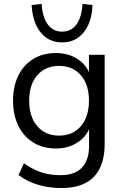

<svg xmlns="http://www.w3.org/2000/svg" viewBox="-20 -764 626 973"><path d="M291.4 188.9Q227.7 188.9 172.4 172.4Q117.1 155.8 73.7 122.8L101.2 63.9Q131.4 84.5 160.8 98.1Q190.2 111.6 221.4 117.6Q252.6 123.6 287.2 123.6Q358.5 123.6 394.9 85.8Q431.3 48 431.3 -23.9V-136.7H440.8Q426.4 -78.8 377.5 -45.2Q328.7 -11.5 264 -11.5Q197.4 -11.5 148.4 -42Q99.4 -72.5 72.7 -127.2Q46 -181.9 46 -253.9Q46 -326.3 72.7 -380.6Q99.4 -434.8 148.4 -465.1Q197.4 -495.3 264 -495.3Q329.7 -495.3 378 -461.6Q426.4 -427.9 440.4 -370.5H430.8V-486.3H510.4V-34.7Q510.4 39 485.6 89.1Q460.7 139.1 412.1 164Q363.5 188.9 291.4 188.9ZM279.4 -76.8Q349.1 -76.8 390 -124.7Q430.8 -172.7 430.8 -253.9Q430.8 -335.1 390 -382.5Q349.1 -430 279.4 -430Q209.7 -430 168.8 -382.5Q127.9 -335.1 127.9 -253.9Q127.9 -172.7 168.8 -124.7Q209.7 -76.8 279.4 -76.8ZM294.6 -548.9Q250.3 -548.9 216.2 -571.8Q182.1 -594.8 162.7 -637.5Q143.3 -680.2 140.2 -738.7L191.1 -744.1Q195.1 -676.7 222 -640.2Q248.9 -603.7 294.6 -603.7Q340.8 -603.7 367.4 -640.2Q394.1 -676.7 398.1 -744.1L448.9 -738.7Q446.9 -680.2 427.2 -637.5Q407.5 -594.8 373.7 -571.8Q339.9 -548.9 294.6 -548.9Z"/></svg>

Font: Nunito Sans 12pt ExtraLight
Style: Regular
Weight: 200
Designer: Vernon Adams
Foundry: Vernon Adams
Version: Version 3.101;gftools[0.9.27]